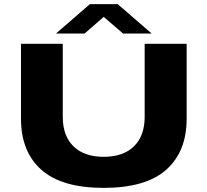

<svg xmlns="http://www.w3.org/2000/svg" viewBox="-20 -901 1008 933"><path d="M252 -738 417 -881H552L717 -738H578L484 -819L391 -738ZM484 12Q280 12 181 -76Q82 -164 82 -324V-688H285V-333Q285 -241 337 -190Q389 -139 484 -139Q579 -139 631 -190Q683 -241 683 -333V-688H887V-324Q887 -164 787.5 -76Q688 12 484 12Z"/></svg>

Font: Archivo Expanded ExtraBold
Style: Regular
Weight: 800
Width: 7
Designer: Hector Gatti
Foundry: Omnibus-Type
Version: Version 2.001; ttfautohint (v1.8.3)